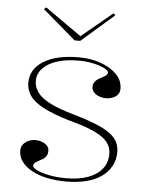

<svg xmlns="http://www.w3.org/2000/svg" viewBox="-52 -757 627 815"><g transform="rotate(5 261.0 -349.5)"><path d="M260 15Q216 15 178.5 7Q141 -1 113.5 -16Q86 -31 70.5 -52Q55 -73 55 -99Q55 -115 64 -126Q73 -137 86.5 -143Q100 -149 115 -149Q130 -149 143.5 -144Q157 -139 165.5 -130Q174 -121 174 -107Q174 -94 167 -84Q160 -74 147 -68Q129 -59 122 -53Q115 -47 115 -40Q115 -31 134.5 -21.5Q154 -12 187 -5.5Q220 1 259 1Q313 1 351.5 -13Q390 -27 411.5 -53.5Q433 -80 433 -118Q433 -146 416 -167.5Q399 -189 360 -207.5Q321 -226 252 -244Q182 -265 140.5 -286.5Q99 -308 81.5 -333.5Q64 -359 64 -389Q64 -447 118.5 -481Q173 -515 269 -515Q320 -515 362 -500Q404 -485 430 -459Q456 -433 456 -397Q456 -382 447.5 -372Q439 -362 425.5 -357Q412 -352 397 -352Q386 -352 375.5 -355Q365 -358 356.5 -363Q348 -368 342.5 -376.5Q337 -385 337 -395Q337 -421 369 -436Q385 -444 391 -449.5Q397 -455 397 -461Q397 -468 386 -475Q375 -482 356.5 -488Q338 -494 316 -497.5Q294 -501 271 -501Q216 -501 177 -488.5Q138 -476 116.5 -453Q95 -430 95 -399Q95 -373 112 -350Q129 -327 167 -308Q205 -289 268 -271Q342 -250 385.5 -229.5Q429 -209 447.5 -185Q466 -161 466 -129Q466 -94 451 -67.5Q436 -41 409.5 -22.5Q383 -4 345 5.5Q307 15 260 15ZM399 -714 407 -706 268 -585H244L103 -706L112 -714L267 -605Z"/></g></svg>

Font: Kalnia ExtraLight
Style: Regular
Weight: 250
Designer: Frida Medrano
Foundry: Frida Medrano
Version: Version 1.105